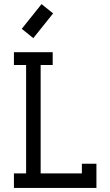

<svg xmlns="http://www.w3.org/2000/svg" viewBox="-20 -928 545 948"><path d="M87.4 -785.6 185.1 -907.7 242.2 -861.8 144.5 -739.7ZM384.3 -71.8V-119.6H456.1V0H48.8V-71.8H108.9V-606.9H48.8V-670.4H240.2V-606.9H180.7V-71.8Z"/></svg>

Font: Eligible
Style: Regular
Weight: 500
Version: Version 1.1